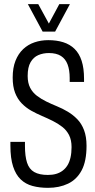

<svg xmlns="http://www.w3.org/2000/svg" viewBox="-20 -891 458 923"><path d="M211 12Q170 12 136.5 3Q103 -6 79.5 -28.5Q56 -51 43 -90.5Q30 -130 30 -191Q30 -196 30 -200.5Q30 -205 30 -209H100Q100 -204 100 -199Q100 -194 100 -189Q100 -140 110 -109Q120 -78 144.5 -64Q169 -50 210 -50Q232 -50 249.5 -55Q267 -60 281 -70.5Q295 -81 304.5 -96.5Q314 -112 319 -134Q324 -156 324 -184Q324 -218 312 -241.5Q300 -265 279.5 -281Q259 -297 234 -309.5Q209 -322 182 -333.5Q155 -345 130 -359Q105 -373 84.5 -394Q64 -415 52.5 -445Q41 -475 41 -518Q41 -565 54.5 -599Q68 -633 91.5 -655Q115 -677 146 -687.5Q177 -698 212 -698Q252 -698 284 -688Q316 -678 338.5 -656Q361 -634 372.5 -598.5Q384 -563 384 -512V-497H315V-516Q315 -554 305 -581Q295 -608 273 -622Q251 -636 215 -636Q187 -636 164 -626Q141 -616 127 -592Q113 -568 113 -526Q113 -492 125 -469Q137 -446 157.5 -430.5Q178 -415 202.5 -403Q227 -391 254 -380Q281 -369 306 -354Q331 -339 351.5 -318Q372 -297 384 -265.5Q396 -234 396 -190Q396 -116 372.5 -72Q349 -28 307 -8Q265 12 211 12ZM114 -871H164L230 -750H200L265 -871H316L245 -739H185Z"/></svg>

Font: Archivo ExtraCondensed Light
Style: Regular
Weight: 300
Width: 2
Designer: Hector Gatti
Foundry: Omnibus-Type
Version: Version 2.001